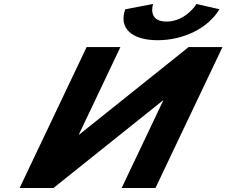

<svg xmlns="http://www.w3.org/2000/svg" viewBox="-20 -938 1127 955"><path d="M957.5 -918.2C957.5 -918.2 904.6 -830.7 807.9 -830.7C711.2 -830.7 741.5 -918.2 741.5 -918.2L603 -891.9C570 -800.9 631.2 -738 763.9 -738C896.5 -738 1017.9 -800.9 1071.3 -891.9ZM791.9 -438H789.9L245.6 -2.8H77.5L410.9 -704H579L372.1 -268.8H374.2L918.4 -704H1086.6L753.2 -2.8H585Z"/></svg>

Font: Hussar
Style: BdSuprExtOblFive
Weight: 700
Foundry: Cannot Into Space Fonts
Version: Version 2.00